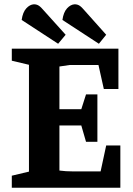

<svg xmlns="http://www.w3.org/2000/svg" viewBox="-20 -875 621 895"><path d="M251 -671 81 -782Q86 -818 102.5 -836Q119 -854 138 -855Q151 -855 161 -848.5Q171 -842 186 -824L286 -713ZM441 -671 271 -782Q276 -818 292.5 -836Q309 -854 328 -855Q341 -855 351 -848.5Q361 -842 376 -824L475 -713ZM35 0V-56L115 -75V-573L35 -592V-648H532V-460H464L439 -572H305L257 -565V-366H359L381 -435H434V-214H381L359 -290H257V-80Q272 -78 287.5 -77Q303 -76 321 -76H449L475 -197H541V0Z"/></svg>

Font: Faustina Light
Style: Bold
Weight: 700
Version: Version 1.200